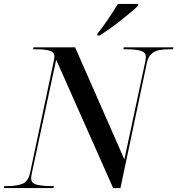

<svg xmlns="http://www.w3.org/2000/svg" viewBox="-41 -954 900 974"><path d="M-21 0 -19 -10H0Q40 -10 71 -21Q102 -32 112 -79L230 -636Q232 -643 233.5 -652Q235 -661 235 -666Q235 -690 210 -697Q185 -704 146 -704H127L129 -714H340L590 -145L695 -637Q696 -644 697.5 -652Q699 -660 699 -665Q699 -689 672 -696.5Q645 -704 602 -704H585L587 -714H839L837 -704H817Q791 -704 768 -700Q745 -696 728 -681.5Q711 -667 704 -635L570 0H533L244 -651L121 -78Q117 -60 117 -49Q117 -24 146 -17Q175 -10 220 -10H232L230 0ZM454 -784Q480 -816 508.5 -858.5Q537 -901 557 -934H661L658 -924Q646 -911 623 -892Q600 -873 572.5 -851Q545 -829 516.5 -809Q488 -789 464 -774H452Z"/></svg>

Font: Noto Serif Display Medium
Style: Italic
Weight: 500
Italic angle: -12°
Designer: Monotype Design Team
Foundry: Monotype Imaging Inc.
Version: Version 2.009